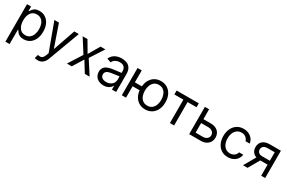

<svg xmlns="http://www.w3.org/2000/svg" viewBox="134 -1837 4962 3325"><g transform="rotate(30 2615.0 -174.5)"><path d="M160.5 204.5H76.7V-545.5H157.7V-458.8H167.6Q176.8 -473 193.4 -495.2Q209.9 -517.4 240.9 -535Q272 -552.6 325.3 -552.6Q394.2 -552.6 446.7 -518.1Q499.3 -483.7 528.8 -420.5Q558.2 -357.2 558.2 -271.3Q558.2 -184.7 528.8 -121.3Q499.3 -57.9 447.1 -23.3Q394.9 11.4 326.7 11.4Q274.1 11.4 242.5 -6.2Q210.9 -23.8 193.9 -46.3Q176.8 -68.9 167.6 -83.8H160.5ZM315.3 -63.9Q367.9 -63.9 403.2 -91.8Q438.6 -119.7 456.5 -167.1Q474.4 -214.5 474.4 -272.7Q474.4 -330.3 456.9 -376.6Q439.3 -422.9 403.9 -450.1Q368.6 -477.3 315.3 -477.3Q238.6 -477.3 198.9 -420.8Q159.1 -364.3 159.1 -272.7Q159.1 -180 199.4 -122Q239.7 -63.9 315.3 -63.9Z M720.2 204.5Q698.9 204.5 682.2 201.2Q665.5 197.8 659.1 194.6L680.4 120.7Q704.5 126.8 724.1 126.8Q729.4 126.8 743.6 125.5Q757.8 124.3 776.1 105.6Q794.4 87 809.7 45.5L825.3 2.8L623.6 -545.5H714.5L865.1 -110.8H870.7L1021.3 -545.5H1112.2L880.7 79.5Q834.2 204.5 720.2 204.5Z M1643.5 0H1546.9L1416.2 -211.6L1285.5 0H1188.9L1362.2 -272.7L1188.9 -545.5H1285.5L1416.2 -322.4L1546.9 -545.5H1643.5L1467.3 -272.7Z M1923.3 12.8Q1884.6 12.8 1850.5 1.6Q1816.4 -9.6 1791.4 -31.1Q1766.3 -52.6 1751.8 -83.8Q1737.2 -115.1 1737.2 -154.8Q1737.2 -186.1 1745.9 -209.2Q1754.6 -232.2 1769.7 -249.1Q1784.8 -266 1805.2 -277.2Q1825.6 -288.4 1849.1 -295.8Q1872.5 -303.3 1898.1 -307.7Q1923.7 -312.1 1948.9 -315.3L2089.5 -333.1V-367.9Q2089.5 -420.5 2060.9 -449.6Q2032.3 -478.7 1974.4 -478.7Q1944.6 -478.7 1921.2 -471.4Q1897.7 -464.1 1880.3 -452.4Q1862.9 -440.7 1851.2 -426Q1839.5 -411.2 1832.4 -396.3L1752.8 -424.7Q1768.8 -462 1793.5 -486.7Q1818.2 -511.4 1847.5 -525.9Q1876.8 -540.5 1908.7 -546.5Q1940.7 -552.6 1971.6 -552.6Q1989 -552.6 2010.7 -550.2Q2032.3 -547.9 2054.7 -541Q2077.1 -534.1 2098.5 -521Q2120 -507.8 2136.5 -486.3Q2153.1 -464.8 2163.2 -433.8Q2173.3 -402.7 2173.3 -359.4V0H2089.5V-73.9H2085.2Q2078.8 -60.7 2066.1 -45.5Q2053.3 -30.2 2033.6 -17.2Q2013.8 -4.3 1986.5 4.3Q1959.2 12.8 1923.3 12.8ZM1936.1 -62.5Q1973.4 -62.5 2002 -74Q2030.5 -85.6 2050.1 -104.4Q2069.6 -123.2 2079.5 -147.5Q2089.5 -171.9 2089.5 -197.4V-263.5L1944.6 -242.9Q1920.1 -239.3 1897.7 -233.5Q1875.4 -227.6 1858.3 -217.2Q1841.3 -206.7 1831.1 -190.7Q1821 -174.7 1821 -150.6Q1821 -128.9 1829.5 -112.4Q1838.1 -95.9 1853.5 -84.7Q1869 -73.5 1890.1 -68Q1911.2 -62.5 1936.1 -62.5Z M2755.7 11.4Q2687.9 11.4 2635.5 -18.3Q2583.1 -47.9 2550.6 -101.9Q2518.1 -155.9 2510.7 -228.7H2370.7V0H2286.9V-545.5H2370.7V-306.8H2510.3Q2516.7 -381.7 2549.2 -436.8Q2581.7 -491.8 2634.4 -522.2Q2687.1 -552.6 2755.7 -552.6Q2829.5 -552.6 2885.1 -517.4Q2940.7 -482.2 2971.8 -418.7Q3002.8 -355.1 3002.8 -269.9Q3002.8 -185.4 2971.8 -122.2Q2940.7 -58.9 2885.1 -23.8Q2829.5 11.4 2755.7 11.4ZM2755.7 -63.9Q2811.8 -63.9 2848 -92.7Q2884.2 -121.4 2901.6 -168.3Q2919 -215.2 2919 -269.9Q2919 -324.6 2901.6 -371.8Q2884.2 -419 2848 -448.2Q2811.8 -477.3 2755.7 -477.3Q2699.6 -477.3 2663.4 -448.2Q2627.1 -419 2609.7 -371.8Q2592.3 -324.6 2592.3 -269.9Q2592.3 -215.2 2609.7 -168.3Q2627.1 -121.4 2663.4 -92.7Q2699.6 -63.9 2755.7 -63.9Z M3332.4 0H3248.6V-467.3H3068.2V-545.5H3511.4V-467.3H3332.4Z M3862.2 0H3633.5V-545.5H3717.3V-348H3862.2Q3958.1 -348 4008.9 -299.4Q4059.7 -250.7 4059.7 -176.1Q4059.7 -127.1 4036.9 -87.2Q4014.2 -47.2 3970.2 -23.6Q3926.1 0 3862.2 0ZM3862.2 -78.1Q3911.9 -78.1 3943.9 -104.4Q3975.9 -130.7 3975.9 -171.9Q3975.9 -215.2 3943.9 -242.5Q3911.9 -269.9 3862.2 -269.9H3717.3V-78.1Z M4409.1 11.4Q4332.4 11.4 4277 -24.9Q4221.6 -61.1 4191.8 -124.6Q4161.9 -188.2 4161.9 -269.9Q4161.9 -353 4192.6 -416.7Q4223.4 -480.5 4278.6 -516.5Q4333.8 -552.6 4407.7 -552.6Q4465.2 -552.6 4511.4 -531.2Q4557.5 -509.9 4587 -471.6Q4616.5 -433.2 4623.6 -382.1H4539.8Q4530.2 -419.4 4497.3 -448.3Q4464.5 -477.3 4409.1 -477.3Q4335.6 -477.3 4290.7 -421.3Q4245.7 -365.4 4245.7 -272.7Q4245.7 -177.9 4290.1 -120.9Q4334.5 -63.9 4409.1 -63.9Q4458.1 -63.9 4493.1 -89.1Q4528.1 -114.3 4539.8 -159.1H4623.6Q4616.5 -110.8 4588.6 -72.3Q4560.7 -33.7 4515.1 -11.2Q4469.5 11.4 4409.1 11.4Z M5153.4 0H5073.9V-221.6H4927.6L4801.1 0H4710.2L4843.4 -233Q4794 -249.6 4767 -288.5Q4740.1 -327.4 4740.1 -383.5Q4740.1 -458.8 4790.5 -502.1Q4840.9 -545.5 4929 -545.5H5153.4ZM5073.9 -299.7V-468.8H4929Q4880 -468.8 4851.9 -446Q4823.9 -423.3 4823.9 -383.5Q4823.9 -344.5 4849.3 -322.1Q4874.6 -299.7 4919 -299.7Z"/></g></svg>

Font: Linik Sans
Style: Regular
Weight: 400
Designer: Rasmus Andersson (font), Marc Monis (original base), Kil Hyung-jin (Pretendard portions), Cristiano Sobral (main changes
Foundry: rsms
Version: Version 3.018;May 31, 2022;FontCreator 14.0.0.2814 64-bit; t